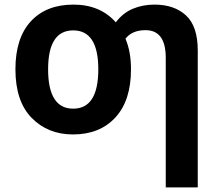

<svg xmlns="http://www.w3.org/2000/svg" viewBox="-20 -574 955 834"><path d="M549 -273Q549 -350 525 -406Q554 -443 612 -443Q700 -443 700 -323V240H839V-355Q839 -460 788 -507Q737 -554 651 -554Q600 -554 557 -536Q514 -518 483 -477Q415 -554 299 -554Q181 -554 114 -481.5Q47 -409 47 -273Q47 -134 117.5 -62Q188 10 297 10Q413 10 481 -63.5Q549 -137 549 -273ZM189 -273Q189 -442 298 -442Q407 -442 407 -273Q407 -102 298 -102Q189 -102 189 -273Z"/></svg>

Font: Noto Sans UI
Style: Bold
Weight: 700
Designer: Monotype Design Team
Foundry: Monotype Imaging Inc.
Version: Version 1.901